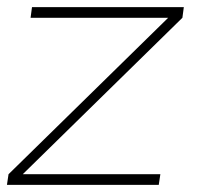

<svg xmlns="http://www.w3.org/2000/svg" viewBox="-50 -520 578 540"><path d="M463 -470 14 -30H401L396.5 0H-30.5L-26 -30L423 -470H36L40 -500H467Z"/></svg>

Font: Urbanist Thin
Style: Italic
Weight: 100
Italic angle: -8°
Designer: Corey Hu
Foundry: Corey Hu
Version: Version 1.321; ttfautohint (v1.8.4.7-5d5b)